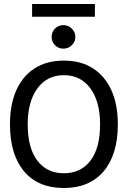

<svg xmlns="http://www.w3.org/2000/svg" viewBox="-20 -932 640 963"><path d="M300 11Q171 11 100.5 -73Q30 -157 30 -309Q30 -407 61.5 -478.5Q93 -550 153.5 -589Q214 -628 300 -628Q386 -628 446.5 -589Q507 -550 539 -478.5Q571 -407 571 -309Q571 -157 500 -73Q429 11 300 11ZM300 -63Q385 -63 433.5 -126Q482 -189 482 -309Q482 -422 433.5 -488.5Q385 -555 300 -555Q216 -555 167.5 -488.5Q119 -422 119 -309Q119 -189 167.5 -126Q216 -63 300 -63ZM298 -688Q273 -688 256 -705Q239 -722 239 -747Q239 -772 256 -789Q273 -806 298 -806Q322 -806 340 -788.5Q358 -771 358 -747Q358 -722 340 -705Q322 -688 298 -688ZM141 -848V-912H456V-848Z"/></svg>

Font: Inconsolata Expanded Medium
Style: Regular
Weight: 500
Width: 7
Monospace: yes
Designer: Raph Levien, Cyreal, Brenton Simpson
Foundry: Raph Levien, Cyreal, Google
Version: Version 3.001; ttfautohint (v1.8.2.53-6de2)